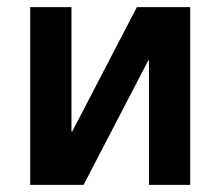

<svg xmlns="http://www.w3.org/2000/svg" viewBox="-20 -520 620 540"><path d="M65 -500H181V-150H183L365 -500H515V0H399V-350H397L215 0H65Z"/></svg>

Font: PT Root UI Bold
Style: Regular
Weight: 700
Designer: Vitaly Kuzmin
Foundry: ParaType Ltd.
Version: Version 2.000G